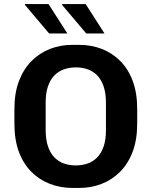

<svg xmlns="http://www.w3.org/2000/svg" viewBox="-20 -916 746 946"><path d="M337 10Q278 10 226 -10Q174 -30 134.5 -69.5Q95 -109 73 -168Q51 -227 51 -307V-378Q51 -458 73.5 -517Q96 -576 135.5 -615.5Q175 -655 226.5 -675Q278 -695 336 -695H370Q430 -695 481.5 -675Q533 -655 572.5 -615.5Q612 -576 634 -517Q656 -458 656 -378V-307Q656 -227 633.5 -168Q611 -109 571.5 -69.5Q532 -30 480.5 -10Q429 10 371 10ZM353 -101Q385 -101 412 -110.5Q439 -120 459 -140.5Q479 -161 490.5 -194Q502 -227 502 -275V-409Q502 -457 490.5 -490.5Q479 -524 459 -544.5Q439 -565 412 -574.5Q385 -584 354 -584Q323 -584 295.5 -574.5Q268 -565 248 -544.5Q228 -524 216.5 -491Q205 -458 205 -410V-276Q205 -228 216.5 -194.5Q228 -161 248 -140.5Q268 -120 295 -110.5Q322 -101 353 -101ZM405 -751 285 -893 288 -896H402L495 -751ZM222 -751 102 -893 103 -896H219L312 -751Z"/></svg>

Font: Chivo SemiBold
Style: Regular
Weight: 600
Designer: Hector Gatti
Foundry: Omnibus-Type
Version: Version 2.002